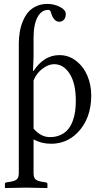

<svg xmlns="http://www.w3.org/2000/svg" viewBox="-20 -718 519 972"><path d="M149.9 -311C160.3 -336.1 175.6 -356 195.8 -370.8C216 -385.7 235.4 -393.1 253.9 -393.1C285.8 -393.1 312.1 -376.9 332.8 -344.5C353.4 -312.1 363.8 -266.6 363.8 -208C363.8 -189.5 362.7 -172 360.6 -155.8C358.5 -139.5 354.4 -123 348.4 -106.4C342.4 -89.8 334.6 -75.7 325.2 -64C315.8 -52.2 303.1 -42.6 287.4 -35.2C271.6 -27.7 253.4 -23.9 232.9 -23.9C202 -23.9 174.3 -38.2 149.9 -66.9ZM149.9 -525.9C149.9 -571.5 156.6 -606.5 169.9 -631.1C183.3 -655.7 201.3 -668 224.1 -668C231.9 -668 236.8 -662.6 238.8 -651.9C242.4 -639.5 247.6 -629.1 254.6 -620.6C261.6 -612.1 270.3 -607.9 280.8 -607.9C289.9 -607.9 297.5 -611.4 303.7 -618.4C309.9 -625.4 313 -634.9 313 -647C313 -661 303.1 -673 283.2 -683.1C263.3 -693.2 242.4 -698.2 220.2 -698.2C199.7 -698.2 181.2 -694.5 164.6 -687C147.9 -679.5 134.2 -669.4 123.3 -656.7C112.4 -644 103.3 -628.9 95.9 -611.3C88.6 -593.8 83.3 -575.4 80.1 -556.4C76.8 -537.4 75.2 -517.3 75.2 -496.1V158.2C75.2 172.5 72.2 182.8 66.2 189C60.1 195.1 48.8 199.5 32.2 202.1L13.2 205.1C7.6 206.1 4.9 208.7 4.9 212.9V231.9L6.8 233.9L109.9 231.9C135.9 231.9 171.9 232.6 217.8 233.9L220.2 231.9V212.9C220.2 209 217.1 206.4 210.9 205.1L191.9 202.1C175.9 199.5 165 195.1 158.9 189C152.9 182.8 149.9 172.5 149.9 158.2V-12.2C176.6 2.4 206.2 9.8 238.8 9.8C290.5 9.8 335 -8.8 372.1 -45.9C418.6 -93.4 441.9 -156.4 441.9 -234.9C441.9 -270.3 435.4 -303.5 422.4 -334.5C409.3 -365.4 390.3 -390.5 365.2 -409.9C340.2 -429.3 312 -439 280.8 -439C228.7 -439 185.1 -412.3 149.9 -358.9H147L149.9 -430.2Z"/></svg>

Font: Linux Biolinum G
Style: Bold
Weight: 700
Designer: Philipp H. Poll
Foundry: Philipp H. Poll
Version: Version 1.1.0